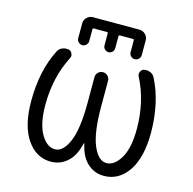

<svg xmlns="http://www.w3.org/2000/svg" viewBox="-136 -1140 1272 1266"><g transform="rotate(15 500.0 -507.0)"><path d="M368.2 -932.6Q360.4 -932.6 360.4 -925.8V-843.8Q360.4 -829.1 349.1 -817.9Q337.9 -806.6 322.8 -806.6Q307.6 -806.6 296.4 -817.9Q285.2 -829.1 285.2 -843.8V-945.3Q285.2 -968.8 302.2 -985.8Q319.3 -1002.9 342.8 -1002.9H661.1Q684.6 -1002.9 701.7 -985.8Q718.8 -968.8 718.8 -945.3V-844.7Q718.8 -829.1 707.5 -817.9Q696.3 -806.6 680.7 -806.6Q665 -806.6 653.8 -817.9Q642.6 -829.1 642.6 -844.7V-925.8Q642.6 -932.6 635.7 -932.6H545.9Q538.1 -932.6 538.1 -925.8V-843.8Q538.1 -828.1 527.3 -817.4Q516.6 -806.6 501.5 -806.6Q486.3 -806.6 475.6 -817.4Q464.8 -828.1 464.8 -843.8V-925.8Q464.8 -932.6 458 -932.6ZM503.9 -183.6Q502.9 -184.6 502 -184.6Q501 -184.6 500 -183.6Q481.4 -102.5 440.4 -61.5Q389.6 -10.7 320.3 -10.7Q219.7 -10.7 156.2 -103.5Q92.8 -196.3 92.8 -365.2Q92.8 -572.3 169.9 -722.7Q179.7 -742.2 200.2 -751Q213.9 -756.8 227.5 -756.8Q235.4 -756.8 243.2 -755.9Q260.7 -752 267.6 -735.4Q271.5 -727.5 271.5 -719.7Q271.5 -710.9 266.6 -702.1Q189.5 -551.8 189.5 -365.2Q189.5 -235.4 230 -166Q270.5 -96.7 325.7 -96.7Q380.9 -96.7 418 -182.6Q455.1 -268.6 455.1 -448.2V-623Q455.1 -642.6 468.8 -656.2Q482.4 -669.9 501.5 -669.9Q520.5 -669.9 534.2 -656.2Q547.9 -642.6 547.9 -623V-448.2Q547.9 -268.6 585 -182.6Q622.1 -96.7 676.8 -96.7Q731.4 -96.7 772.5 -166Q813.5 -235.4 813.5 -365.2Q813.5 -551.8 736.3 -702.1Q731.4 -710.9 731.4 -719.7Q731.4 -727.5 735.4 -735.4Q742.2 -752 759.8 -755.9Q767.6 -756.8 774.4 -756.8Q788.1 -756.8 801.8 -751Q822.3 -742.2 832 -722.7Q909.2 -572.3 910.2 -365.2Q910.2 -196.3 847.2 -103.5Q784.2 -10.7 681.6 -10.7Q612.3 -10.7 562.5 -61.5Q521.5 -102.5 503.9 -183.6Z"/></g></svg>

Font: Rounded Mgen+ 1m regular
Style: Regular
Weight: 400
Designer: [Source Han Sans]
Ryoko NISHIZUKA  (kana & ideographs); Paul D. Hunt (Latin, Greek & Cyrillic); Wenlong ZHANG  (bopomofo
Version: Version 1.059.20150602